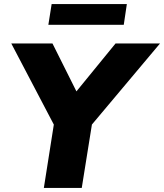

<svg xmlns="http://www.w3.org/2000/svg" viewBox="-20 -917 801 937"><path d="M194 0 251 -362 271 -255 35 -705H236L364 -449H335L544 -705H761L383 -255L437 -362L379 0ZM216 -796 232 -897H599L584 -796Z"/></svg>

Font: Nunito Sans 11pt Black
Style: Italic
Weight: 900
Italic angle: -9°
Version: Version 3.101;gftools[0.9.27]